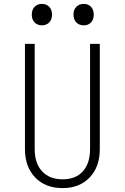

<svg xmlns="http://www.w3.org/2000/svg" viewBox="-20 -955 640 985"><path d="M301 10Q213 10 160.5 -44.5Q108 -99 108 -190V-730H158V-190Q158 -117 196 -76Q234 -35 301 -35Q368 -35 405 -76Q442 -117 442 -190V-730H492V-190Q492 -99 440 -44.5Q388 10 301 10ZM410 -825Q386 -825 371.5 -840Q357 -855 357 -880Q357 -905 371.5 -920Q386 -935 410 -935Q433 -935 447 -920Q461 -905 461 -880Q461 -855 447 -840Q433 -825 410 -825ZM195 -825Q172 -825 157.5 -840Q143 -855 143 -880Q143 -905 157.5 -920Q172 -935 195 -935Q218 -935 232.5 -920Q247 -905 247 -880Q247 -855 232.5 -840Q218 -825 195 -825Z"/></svg>

Font: JetBrains Mono NL Thin
Style: Regular
Weight: 100
Monospace: yes
Designer: Philipp Nurullin, Konstantin Bulenkov
Foundry: JetBrains
Version: Version 2.305; ttfautohint (v1.8.4.7-5d5b)